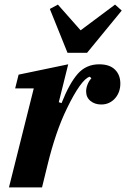

<svg xmlns="http://www.w3.org/2000/svg" viewBox="-20 -816 550 836"><path d="M127 -431H46L61 -491L277 -536L236 -371L248 -367Q282 -453 318.5 -494.5Q355 -536 412 -536Q457 -536 480.5 -513Q504 -490 504 -452Q504 -434 498.5 -418Q493 -402 482 -389Q471 -376 455.5 -368.5Q440 -361 421 -361Q393 -361 374 -376.5Q355 -392 355 -418Q355 -433 361.5 -449Q368 -465 378 -475L371 -482Q352 -477 326.5 -441Q301 -405 272 -345Q246 -292 225 -230Q204 -168 187 -98L163 0H19ZM197 -777 232 -796 331 -684 481 -796 510 -770 359 -586H274Z"/></svg>

Font: IBM Plex Serif
Style: Bold Italic
Weight: 700
Italic angle: -14°
Designer: Mike Abbink, Paul van der Laan, Pieter van Rosmalen
Foundry: Bold Monday
Version: Version 3.001